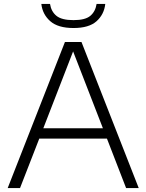

<svg xmlns="http://www.w3.org/2000/svg" viewBox="-20 -953 742 973"><path d="M19 0 309 -740H393L683 0H619L522 -250.5H179L81.5 0ZM199.5 -303H501.5L350.5 -692.5ZM352.5 -811Q274 -811 234.8 -845.5Q195.5 -880 189.5 -933H233.5Q239.5 -894.5 266 -872.8Q292.5 -851 352.5 -851Q412 -851 437.8 -872.8Q463.5 -894.5 469.5 -933H513.5Q507.5 -879.5 469 -845.2Q430.5 -811 352.5 -811Z"/></svg>

Font: Encode Sans SmExp Lt
Style: Regular
Weight: 300
Width: 6
Designer: Multiple Designers
Foundry: Impallari Type
Version: Version 3.002; ttfautohint (v1.8.3) -l 8 -r 50 -G 200 -x 14 